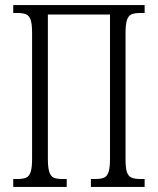

<svg xmlns="http://www.w3.org/2000/svg" viewBox="-20 -734 620 754"><path d="M32 -31H47Q71 -31 83 -36.5Q95 -42 100.5 -59Q106 -76 106 -111V-605Q106 -639 100.5 -655.5Q95 -672 83 -677.5Q71 -683 47 -683H32V-714H548V-683H532Q508 -683 496 -677.5Q484 -672 478.5 -655Q473 -638 473 -603V-108Q473 -74 478.5 -58Q484 -42 496.5 -36.5Q509 -31 532 -31H548V0H337V-31H353Q377 -31 389 -36.5Q401 -42 406.5 -59Q412 -76 412 -111V-677H168V-111Q168 -76 173.5 -59Q179 -42 190.5 -36.5Q202 -31 226 -31H242V0H32Z"/></svg>

Font: Noto Serif CondLight
Style: Regular
Weight: 300
Width: 3
Designer: Monotype Design Team
Foundry: Monotype Imaging Inc.
Version: Version 1.001